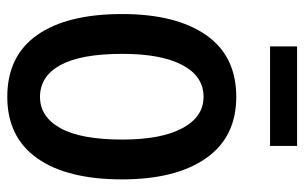

<svg xmlns="http://www.w3.org/2000/svg" viewBox="-178 -666 855 540"><g transform="rotate(90 250.0 -395.5)"><path d="M252 12Q137 12 78 -72Q19 -156 19 -311Q19 -462 78 -547Q137 -632 252 -632Q365 -632 424.5 -547Q484 -462 484 -311Q484 -156 424.5 -72Q365 12 252 12ZM252 -80Q308 -80 340 -137.5Q372 -195 372 -312Q372 -421 340 -480.5Q308 -540 252 -540Q194 -540 162.5 -480.5Q131 -421 131 -312Q131 -195 162.5 -137.5Q194 -80 252 -80ZM110 -727V-803H390V-727Z"/></g></svg>

Font: Ligconsolata
Style: Bold
Weight: 700
Monospace: yes
Designer: Raph Levien, Cyreal, Brenton Simpson
Foundry: Raph Levien, Cyreal, Google
Version: Version 3.001; ttfautohint (v1.8.2.53-6de2)